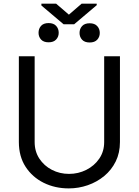

<svg xmlns="http://www.w3.org/2000/svg" viewBox="-20 -1041 774 1071"><path d="M561.1 -727.3H649.1V-248.6Q649.1 -188.2 625.5 -140.4Q601.9 -92.7 561.3 -59.1Q520.6 -25.6 469.5 -7.8Q418.3 9.9 363.6 9.9Q286.9 9.9 223.7 -21.3Q160.5 -52.6 122.9 -110.4Q85.2 -168.3 85.2 -248.6V-727.3H173.3V-248.6Q173.3 -196 199.6 -156.1Q225.9 -116.1 269.5 -93.6Q313.2 -71 365.1 -71Q416.9 -71 461.6 -93.6Q506.4 -116.1 533.7 -156.1Q561.1 -196 561.1 -248.6ZM293 -1020.6 364.3 -959.2 435.4 -1020.6H519.5V-1012.1L393.5 -905.5H334.9L210.9 -1010.3V-1020.6ZM195 -858Q195 -881 209 -896.7Q223 -912.3 251.1 -912.3Q278.8 -912.3 293.1 -896.7Q307.5 -881 307.5 -858Q307.5 -835.9 293.1 -820.5Q278.8 -805 251.1 -805Q223 -805 209 -820.5Q195 -835.9 195 -858ZM423.7 -857.2Q423.7 -880 437.9 -895.6Q452.1 -911.2 480.1 -911.2Q507.8 -911.2 522.2 -895.6Q536.6 -880 536.6 -857.2Q536.6 -834.9 522.2 -819.4Q507.8 -804 480.1 -804Q452.1 -804 437.9 -819.4Q423.7 -834.9 423.7 -857.2Z"/></svg>

Font: Interface
Style: Regular
Weight: 400
Designer: Rasmus Andersson
Foundry: rsms
Version: Version 1.8